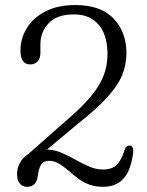

<svg xmlns="http://www.w3.org/2000/svg" viewBox="-20 -730 580 760"><path d="M47.5 -40.5Q47.5 -64 58.5 -84.8Q69.5 -105.5 90.5 -119L243 -253.5Q303 -304.5 338.5 -347Q374 -389.5 389.8 -429.8Q405.5 -470 405.5 -515Q405.5 -591.5 370.5 -632.2Q335.5 -673 273 -673Q205 -673 172.5 -638Q140 -603 140 -555.5V-522Q140 -498.5 128.8 -486.8Q117.5 -475 99.5 -475Q61 -475 61 -530Q61 -577 85.8 -618Q110.5 -659 159 -684.5Q207.5 -710 278.5 -710Q379.5 -710 430 -656.2Q480.5 -602.5 480.5 -520Q480.5 -472.5 462.8 -430.8Q445 -389 403.5 -343.8Q362 -298.5 290.5 -242L166 -138Q195 -137.5 223 -125.5Q251 -113.5 278.5 -98Q306 -82.5 333 -70.8Q360 -59 388 -59Q424.5 -59 443.2 -78.8Q462 -98.5 473 -136Q480 -156 495 -153.5Q510 -151 507 -124Q497.5 -53.5 468 -22Q438.5 9.5 388.5 9.5Q349 9.5 318.8 -5.5Q288.5 -20.5 254.5 -52Q228 -74 210.5 -83.8Q193 -93.5 174 -93.5Q152 -93.5 142.5 -78Q133 -62.5 130 -35Q124.5 9.5 86.5 9.5Q70 9.5 58.8 -3.2Q47.5 -16 47.5 -40.5Z"/></svg>

Font: Fraunces 72pt S100 Light
Style: Regular
Weight: 300
Version: Version 1.000; ttfautohint (v1.8.3)